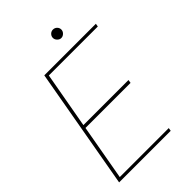

<svg xmlns="http://www.w3.org/2000/svg" viewBox="-245 -944 1045 1045"><g transform="rotate(-45 277.5 -421.5)"><path d="M34 0 158 -700H555L552 -682H175L117 -358H464L461 -339H114L57 -18H434L431 0ZM367 -778Q355 -778 345 -788Q335 -798 335 -811Q335 -824 344.5 -833.5Q354 -843 367 -843Q381 -843 390.5 -833.5Q400 -824 400 -811Q400 -798 390 -788Q380 -778 367 -778Z"/></g></svg>

Font: DM Sans Thin
Style: Italic
Weight: 250
Italic angle: -10°
Designer: Colophon Foundry, Jonny Pinhorn
Foundry: Colophon Foundry
Version: Version 4.004;gftools[0.9.30]